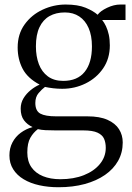

<svg xmlns="http://www.w3.org/2000/svg" viewBox="-20 -558 570 826"><path d="M231.5 247.5Q187.5 247.5 149 239Q110.5 230.5 81.8 213.2Q53 196 36.8 170.2Q20.5 144.5 20.5 110.5Q20.5 79.5 33.5 54.8Q46.5 30 69.2 13.2Q92 -3.5 120 -11.5Q97.5 -21.5 83.2 -40.5Q69 -59.5 69 -90.5Q69 -115 81 -135Q93 -155 111.8 -170.2Q130.5 -185.5 150.5 -194Q98.5 -221.5 77.2 -262.5Q56 -303.5 56 -353.5Q56 -411.5 86 -453Q116 -494.5 163.5 -516.5Q211 -538.5 262.5 -538.5Q315 -538.5 348.2 -524.8Q381.5 -511 400 -494.5Q411.5 -510.5 440.8 -524.5Q470 -538.5 497.5 -538.5H520V-472H419.5Q428.5 -461 436 -445Q443.5 -429 448 -408.8Q452.5 -388.5 452.5 -363Q452.5 -306 423.8 -264Q395 -222 348.2 -199Q301.5 -176 247.5 -176Q228.5 -176 209.2 -178.2Q190 -180.5 173.5 -184Q160 -174 146 -157.5Q132 -141 132 -115Q132 -81 153.5 -69.2Q175 -57.5 222 -57.5H356Q409 -57.5 442.5 -42.5Q476 -27.5 492 -2.2Q508 23 508 55Q508 98.5 488.2 133.8Q468.5 169 431.8 194.5Q395 220 344.2 233.8Q293.5 247.5 231.5 247.5ZM239.5 213Q297 213 341 195.5Q385 178 410 147.2Q435 116.5 435 78Q435 56 427.8 39.2Q420.5 22.5 399.8 12.8Q379 3 338 3H219.5Q195 3 175.8 2Q156.5 1 143 -2.5Q123.5 12 110.5 34.8Q97.5 57.5 97.5 98Q97.5 136 115.2 161.5Q133 187 165 200Q197 213 239.5 213ZM252 -210Q313 -210 344.2 -248.8Q375.5 -287.5 375.5 -358.5Q375.5 -405 361.2 -437.5Q347 -470 321 -487.2Q295 -504.5 259 -504.5Q221 -504.5 193 -488.8Q165 -473 149.8 -440.8Q134.5 -408.5 134.5 -358.5Q134.5 -315.5 147.2 -282Q160 -248.5 186.2 -229.2Q212.5 -210 252 -210Z"/></svg>

Font: Merriweather 96pt Light
Style: Regular
Weight: 300
Version: Version 2.100